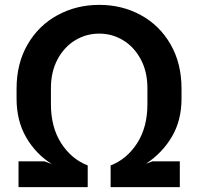

<svg xmlns="http://www.w3.org/2000/svg" viewBox="-20 -778 814 788"><path d="M579 -106 606 -116H718V-10H434V-99Q501 -125 543 -190.5Q585 -256 585 -350V-416Q585 -484 557.5 -535Q530 -586 485 -613Q440 -640 388 -640H386Q334 -640 289 -613Q244 -586 216.5 -535Q189 -484 189 -416V-350Q189 -256 231 -190.5Q273 -125 340 -99V-10H56V-116H162L192 -105Q126 -147 87 -215Q48 -283 48 -373V-414Q48 -518 93.5 -596Q139 -674 216.5 -716Q294 -758 387 -758H388Q481 -758 558 -716Q635 -674 680 -596Q725 -518 725 -414V-373Q725 -284 685.5 -217Q646 -150 579 -106Z"/></svg>

Font: 카카오 큰글씨 ExtraBold
Style: Regular
Weight: 800
Designer: Park Young-rak; Lee Sang-min; Kim Jung-jin; Min Bon; Park Min-gyu;
Foundry: Kakao Corporation
Version: Version 2.003